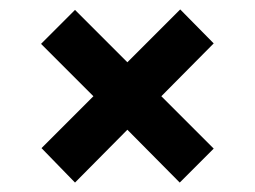

<svg xmlns="http://www.w3.org/2000/svg" viewBox="-20 -456 541 407"><path d="M139 -69 68 -142 178 -252 67 -363 139 -435 250 -324 362 -436 433 -364 322 -252 433 -141 361 -69 250 -181Z"/></svg>

Font: Saira Thin SemiBold
Style: Regular
Weight: 600
Version: Version 1.101